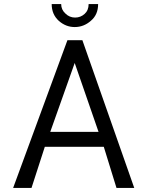

<svg xmlns="http://www.w3.org/2000/svg" viewBox="-20 -931 710 951"><path d="M236 -911H283Q283 -883 304 -864Q324 -844 352 -844Q379 -844 399 -862Q419 -880 419 -911H466Q466 -858 430 -828Q395 -797 350 -797Q306 -797 271 -828Q236 -860 236 -911ZM45 0 314 -732H388L645 0H557L494 -204H202L136 0ZM229 -278H468L350 -619Z"/></svg>

Font: Mina
Style: Regular
Weight: 400
Version: Version 1.000